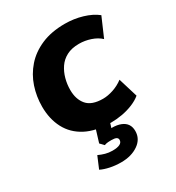

<svg xmlns="http://www.w3.org/2000/svg" viewBox="-169 -604 828 904"><g transform="rotate(-30 245.0 -152.0)"><path d="M278 11Q196 11 141.5 -17.5Q87 -46 60 -97.5Q33 -149 33 -216Q33 -271 50 -322Q67 -373 102.5 -413.5Q138 -454 192.5 -477.5Q247 -501 320 -501Q369 -501 414.5 -487.5Q460 -474 490 -450L445 -346Q425 -365 394 -375.5Q363 -386 331 -386Q291 -386 263.5 -371.5Q236 -357 219.5 -332.5Q203 -308 195 -278.5Q187 -249 187 -218Q187 -167 213.5 -136Q240 -105 301 -105Q327 -105 357 -115Q387 -125 412 -144L444 -39Q425 -23 397 -11.5Q369 0 338 5.5Q307 11 278 11ZM225 197Q194 197 165.5 191Q137 185 117 175L144 111Q161 119 179 124Q197 129 217 129Q244 129 257.5 122Q271 115 271 101Q271 92 263 87.5Q255 83 236 83Q228 83 219 83.5Q210 84 198 88L179 68L206 -20H282L258 56L222 42Q234 38 246 36Q258 34 268 34Q296 34 316 42Q336 50 346 65Q356 80 356 102Q356 145 318.5 171Q281 197 225 197Z"/></g></svg>

Font: Nunito Sans 12pt ExtraBold
Style: Italic
Weight: 800
Italic angle: -9°
Designer: Vernon Adams
Foundry: Vernon Adams
Version: Version 3.101;gftools[0.9.27]